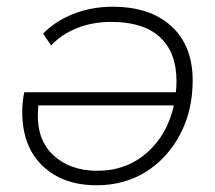

<svg xmlns="http://www.w3.org/2000/svg" viewBox="-20 -546 638 570"><path d="M267 4Q166 4 106 -54Q46 -112 46 -214Q46 -243 52 -272H502Q504 -288 504 -305Q504 -390 455 -435.5Q406 -481 310 -481Q255 -481 208.5 -462.5Q162 -444 132 -411L108 -446Q143 -483 197.5 -504.5Q252 -526 314 -526Q426 -526 489 -468Q552 -410 552 -307Q552 -218 515 -147.5Q478 -77 414 -36.5Q350 4 267 4ZM496 -233H94Q84 -139 134.5 -89Q185 -39 269 -39Q355 -39 416 -92.5Q477 -146 496 -233Z"/></svg>

Font: Montserrat Light
Style: Italic
Weight: 300
Italic angle: -11.3°
Designer: Julieta Ulanovsky
Foundry: Julieta Ulanovsky
Version: Version 9.000; ttfautohint (v1.8.4.7-5d5b)